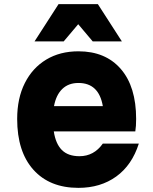

<svg xmlns="http://www.w3.org/2000/svg" viewBox="-20 -888 740 928"><path d="M651 -194Q618 -90 542 -35Q466 20 359 20Q220 20 141.5 -67.5Q63 -155 63 -313Q63 -413 100 -486.5Q137 -560 203.5 -600Q270 -640 359 -640Q490 -640 564 -554.5Q638 -469 638 -313Q638 -295 637 -280.5Q636 -266 634 -253H240Q249 -193 279 -163Q309 -133 364 -133Q434 -133 477 -194ZM359 -487Q311 -487 281 -458Q251 -429 241 -375H477Q458 -487 359 -487ZM147 -688 263 -868H453L569 -688H428L358 -771L288 -688Z"/></svg>

Font: Martian Mono ExtraBold
Style: Regular
Weight: 800
Monospace: yes
Designer: Roman Shamin
Foundry: Evil Martians
Version: Version 1.000; ttfautohint (v1.8.4.7-5d5b)